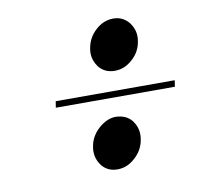

<svg xmlns="http://www.w3.org/2000/svg" viewBox="-58 -524 612 567"><g transform="rotate(-10 248.5 -240.5)"><path d="M103 -231 106 -250H462.9L460 -231ZM189.9 -84Q189.9 -92.3 190.9 -96.2Q194.8 -127.4 220.2 -150.9Q246.1 -173.8 272 -173.8H273.9Q304.2 -172.4 320.8 -151.9Q335 -132.3 335 -109.9Q335 -102.1 334 -97.2Q329.6 -64.5 304.2 -42Q280.8 -20 251 -20Q221.7 -20 204.1 -42Q189.9 -61.5 189.9 -84ZM231.9 -372.1Q231.9 -379.9 232.9 -383.8Q237.8 -417 262.2 -439Q285.6 -460.9 315.9 -460.9Q344.2 -460.9 362.8 -438Q377 -418.5 377 -397Q377 -387.7 376 -383.8Q371.6 -351.6 347.2 -330.1Q323.7 -308.1 293.9 -308.1Q263.7 -308.1 246.1 -330.1Q231.9 -349.6 231.9 -372.1Z"/></g></svg>

Font: Hjet
Style: Italic
Weight: 400
Designer: T. Christopher White
Version: Version 1.2